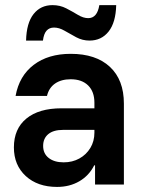

<svg xmlns="http://www.w3.org/2000/svg" viewBox="-20 -720 567 749"><path d="M202.5 9.2Q126.7 9.2 80.4 -33.3Q34.2 -75.8 34.2 -145Q34.2 -217.5 82.9 -257.5Q131.7 -297.5 220 -297.5H348.3V-319.2Q348.3 -362.5 323.8 -386.7Q299.2 -410.8 255.8 -410.8Q219.2 -410.8 195 -394.2Q170.8 -377.5 163.3 -345.8H40.8Q55 -424.2 111.7 -467.1Q168.3 -510 255.8 -510Q354.2 -510 408.8 -459.2Q463.3 -408.3 463.3 -315.8V0H350.8V-75H347.5Q327.5 -35 289.6 -12.9Q251.7 9.2 202.5 9.2ZM228.3 -86.7Q262.5 -86.7 289.6 -101.7Q316.7 -116.7 332.5 -142.9Q348.3 -169.2 348.3 -202.5V-213.3H225.8Q188.3 -213.3 168.3 -196.7Q148.3 -180 148.3 -150.8Q148.3 -120.8 170 -103.8Q191.7 -86.7 228.3 -86.7ZM81.7 -561.7Q83.3 -630 110.8 -665Q138.3 -700 185 -700Q214.2 -700 238.3 -687.5Q262.5 -675 283.8 -662.1Q305 -649.2 324.2 -649.2Q359.2 -649.2 367.5 -700H433.3Q431.7 -632.5 403.8 -597.1Q375.8 -561.7 329.2 -561.7Q301.7 -561.7 277.5 -574.6Q253.3 -587.5 232.1 -600Q210.8 -612.5 190.8 -612.5Q172.5 -612.5 161.7 -600.4Q150.8 -588.3 147.5 -561.7Z"/></svg>

Font: Funnel Sans SemiBold
Style: Regular
Weight: 600
Designer: NORD ID, Kristian Moeller
Foundry: Dicotype
Version: Version 1.000